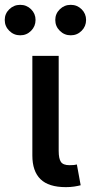

<svg xmlns="http://www.w3.org/2000/svg" viewBox="-65 -771 376 794"><path d="M207.5 2.9Q136.2 2.9 102.5 -30Q68.8 -63 68.8 -127.9V-540H177.7V-147Q177.7 -114.7 187 -101.3Q196.3 -87.9 222.2 -87.9Q233.9 -87.9 240.7 -88.6Q247.6 -89.4 252.9 -90.8L268.6 -4.9Q257.8 -2 241.7 0.5Q225.6 2.9 207.5 2.9ZM227.5 -625Q201.2 -625 182.4 -643.6Q163.6 -662.1 163.6 -688.5Q163.6 -714.4 182.4 -732.7Q201.2 -751 227.5 -751Q253.9 -751 272.5 -732.7Q291 -714.4 291 -688.5Q291 -662.1 272.5 -643.6Q253.9 -625 227.5 -625ZM18.6 -625Q-7.8 -625 -26.6 -643.6Q-45.4 -662.1 -45.4 -688.5Q-45.4 -714.4 -26.6 -732.7Q-7.8 -751 18.6 -751Q44.9 -751 63.5 -732.7Q82 -714.4 82 -688.5Q82 -662.1 63.5 -643.6Q44.9 -625 18.6 -625Z"/></svg>

Font: V-Inter
Style: Medium-500
Weight: 500
Designer: Rasmus Andersson
Foundry: rsms
Version: Version 4.000;git-4146feb